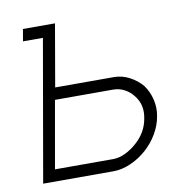

<svg xmlns="http://www.w3.org/2000/svg" viewBox="-68 -627 670 693"><g transform="rotate(-10 267.0 -281.0)"><path d="M482.5 -167.5Q477 -135.5 459.2 -105.2Q441.5 -75 415.5 -52Q388.5 -28 356.2 -14Q324 0 293.5 0H35.5L126 -518.5H53L60.5 -562.5H178L138.5 -334.5H353Q383.5 -334.5 410.5 -320.2Q437.5 -306 456.5 -283.5Q474 -259.5 481.2 -229.2Q488.5 -199 482.5 -167.5ZM435.5 -167.5Q445.5 -216.5 417.5 -252Q404 -270 384.8 -280.2Q365.5 -290.5 342.5 -290.5H130L86.5 -43.5H299Q322 -43.5 344.8 -54.5Q367.5 -65.5 387.5 -83.5Q427 -118.5 435.5 -167.5Z"/></g></svg>

Font: Russisch Sans ExtraLight
Style: Italic
Weight: 200
Width: 4
Italic angle: -10°
Designer: Michael Sharanda (font) & Cristiano Sobral (main changes)
Foundry: Michael Sharanda
Version: Version 2.00;September 8, 2020;FontCreator 13.0.0.2681 64-bi